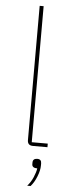

<svg xmlns="http://www.w3.org/2000/svg" viewBox="-63 -771 376 1014"><g transform="rotate(5 125.5 -264.0)"><path d="M133.8 0Q105 0 105 -28.8V-740.2H126V-19H210.9V0ZM122.1 211.9Q141.6 189.9 152.8 163.3Q164.1 136.7 167 116.2Q139.2 116.2 139.2 96.2V87.9Q139.2 65.9 163.1 65.9Q185.1 65.9 185.1 87.9V99.1Q185.1 125 172.1 157.7Q159.2 190.4 140.1 211.9Z"/></g></svg>

Font: Anuphan Thin
Style: Regular
Weight: 250
Designer: Mike Abbink, Paul van der Laan, Pieter van Rosmalen, Mint Tantisuwanna
Foundry: Bold Monday; Cadson Demak
Version: Version 3.002;hotconv 1.0.109;makeotfexe 2.5.65596